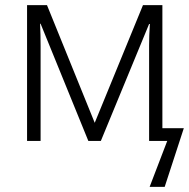

<svg xmlns="http://www.w3.org/2000/svg" viewBox="-20 -552 740 752"><path d="M700 -50 625 180H566L635 0H564V-374Q564 -413 567 -458H564L375 0H326L139 -459H137Q138 -436 138.5 -415.5Q139 -395 139 -371V0H86V-532H164L351 -71L540 -532H616V-50Z"/></svg>

Font: RS Noto Sans Light
Style: Regular
Weight: 300
Designer: Monotype Design Team
Foundry: Monotype Imaging Inc.
Version: Version 3.10